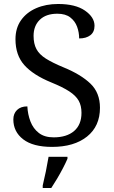

<svg xmlns="http://www.w3.org/2000/svg" viewBox="-20 -727 571 963"><path d="M241.2 9.8Q145.5 9.8 96.2 -28.3Q46.9 -66.4 46.9 -127.9Q46.9 -157.2 65.4 -175.3Q84 -193.4 117.2 -193.4Q119.1 -153.3 132.8 -117.7Q146.5 -82 174.8 -60.1Q203.1 -38.1 249 -38.1Q314.5 -38.1 351.6 -69.8Q388.7 -101.6 388.7 -161.1Q388.7 -197.3 374.5 -222.2Q360.4 -247.1 327.6 -268.6Q294.9 -290 237.3 -313.5Q146.5 -350.6 102.1 -400.4Q57.6 -450.2 57.6 -530.3Q57.6 -585.9 85.4 -625.5Q113.3 -665 161.6 -686Q210 -707 271.5 -707Q358.4 -707 406.2 -673.8Q454.1 -640.6 454.1 -597.7Q454.1 -566.4 433.1 -550.3Q412.1 -534.2 377 -534.2Q377 -564.5 366.7 -592.8Q356.4 -621.1 332.5 -639.6Q308.6 -658.2 267.6 -658.2Q210.9 -658.2 179.7 -627.9Q148.4 -597.7 148.4 -546.9Q148.4 -507.8 162.6 -481Q176.8 -454.1 210 -433.1Q243.2 -412.1 299.8 -388.7Q385.7 -353.5 433.6 -307.6Q481.4 -261.7 481.4 -186.5Q481.4 -93.8 416.5 -42Q351.6 9.8 241.2 9.8ZM194.3 203.1Q202.1 170.9 210 132.8Q217.8 94.7 223.6 59.6H318.4V69.3Q309.6 89.8 295.9 116.2Q282.2 142.6 266.6 168.9Q251 195.3 237.3 215.8H194.3Z"/></svg>

Font: Noto Serif Todhri
Style: Regular
Weight: 400
Designer: Mikhail Merkuryev
Version: Version 1.000; ttfautohint (v1.8.4.7-5d5b)